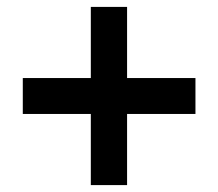

<svg xmlns="http://www.w3.org/2000/svg" viewBox="-20 -603 632 556"><path d="M243 -67H348V-273H546V-377H348V-583H243V-377H46V-273H243Z"/></svg>

Font: Fixel Display SemiBold
Style: Regular
Weight: 600
Designer: AlfaBravo + MacPaw
Foundry: Kyrylo Tkachov, Marchela Mozhyna, Serhii Makarenko, Maria Weinstein, Zakhar Kryvoshyya
Version: Version 1.211